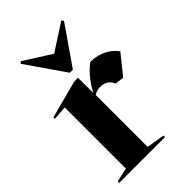

<svg xmlns="http://www.w3.org/2000/svg" viewBox="-218 -814 899 899"><g transform="rotate(-45 231.5 -364.5)"><path d="M275 -381C302 -381 326 -370 337 -341L382 -335L460 -432C435 -466 392 -496 325 -496C278 -461 248 -413 233 -384L232 -485L206 -484L20 -435V-425L90 -430V-25L21 -10V0H324V-10L234 -25V-368C248 -379 263 -381 275 -381ZM97 -729 89 -720 222 -528H242L375 -720L366 -729L233 -643Z"/></g></svg>

Font: Mazius Display
Style: Bold
Weight: 700
Designer: Alberto Casagrande & Collletttivo
Foundry: Collletttivo
Version: Version 2.000;Glyphs 3.2 (3221)